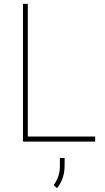

<svg xmlns="http://www.w3.org/2000/svg" viewBox="-20 -731 543 991"><path d="M98.6 0ZM123.5 -26.4H471.2V0H98.6V-710.9H123.5ZM313.5 122.1Q313.5 160.6 302.7 189.9Q292 219.2 273.9 240.2L257.3 224.6Q273.4 201.2 281.2 178Q289.1 154.8 289.1 123V84.5H313.5Z"/></svg>

Font: Robert Sans Thin
Style: Regular
Weight: 100
Designer: Christian Robertson (extended by Adam Twardoch)
Foundry: Google
Version: Version 12.135;April 2, 2019;FontCreator 11.5.0.2425 64-bit;